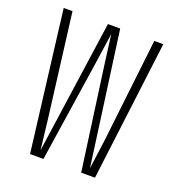

<svg xmlns="http://www.w3.org/2000/svg" viewBox="-132 -836 865 942"><g transform="rotate(20 300.0 -365.0)"><path d="M130 0 40 -730H86L154 -190L172 -35L194 -190L271 -730H335L409 -190L430 -35Q445 -142 451 -190L513 -730H560L469 0H397L324 -530L303 -690L280 -530L200 0Z"/></g></svg>

Font: JetBrains Mono Extra Light
Style: Regular
Weight: 200
Monospace: yes
Designer: Philipp Nurullin, Konstantin Bulenkov
Foundry: JetBrains
Version: 2.002